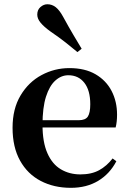

<svg xmlns="http://www.w3.org/2000/svg" viewBox="-20 -875 612 911"><path d="M316.2 16.2Q235.8 16.2 173.2 -16.5Q110.6 -49.1 75.1 -113Q39.6 -176.9 39.6 -268.8Q39.6 -358.8 77.6 -422.2Q115.5 -485.7 177.2 -518.8Q238.9 -551.9 309.4 -551.9Q383.1 -551.9 433.5 -522.5Q483.8 -493.1 509.6 -443.2Q535.4 -393.3 535.4 -330.9Q535.4 -296.1 528.7 -270.2H98.1V-304.6H353.4Q385.5 -304.6 396.9 -322.2Q408.3 -339.8 408.3 -380.4Q408.3 -446.3 380.2 -482.2Q352.1 -518 304.1 -518Q270.7 -518 242.6 -492.9Q214.6 -467.8 198.1 -416Q181.7 -364.1 181.7 -282.7Q181.7 -200.5 204.9 -148.2Q228 -95.8 268.8 -71.7Q309.5 -47.5 361.4 -47.5Q414.4 -47.5 450.9 -67.7Q487.3 -87.9 514.2 -123.2L532.1 -109.9Q500.6 -49.8 445.7 -16.8Q390.7 16.2 316.2 16.2ZM367.4 -643.7 347.4 -627.8Q321.3 -649.6 292.3 -672.6Q263.4 -695.5 219.1 -725.9Q188.8 -747.6 172.8 -766.9Q156.8 -786.2 156.8 -805.7Q156.8 -828.4 172 -841.6Q187.2 -854.8 204.8 -854.8Q226.7 -854.8 244.5 -840.9Q262.3 -826.9 279.5 -795.4Q307.6 -743.9 328.3 -709.2Q348.9 -674.4 367.4 -643.7Z"/></svg>

Font: Noto Serif TC
Style: Regular
Weight: 200
Designer: Ryoko NISHIZUKA 西塚涼子 (kana & ideographs); Frank Grießhammer (Latin, Greek & Cyrillic); Wenlong ZHANG 张文龙 (bopomofo); San
Foundry: Adobe
Version: Version 2.001;hotconv 1.1.0;makeotfexe 2.6.0